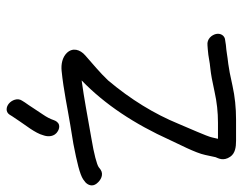

<svg xmlns="http://www.w3.org/2000/svg" viewBox="-132 -647 738 584"><g transform="rotate(-90 237.0 -355.0)"><path d="M130.6 -547.7C136.2 -544.6 142.7 -542.9 148.7 -544.4C156.9 -546.5 161.4 -553.7 164 -561.5C167.2 -571.2 172.8 -582 180.8 -593.6C194.3 -613.1 206.4 -633.2 217.7 -648.7L217.9 -649L223 -657.2C232 -670.6 224.2 -688.4 213.9 -697C204 -705.3 188.6 -707.7 180.2 -694.8L175.4 -687C171.8 -682.1 166.3 -673.9 160.1 -664.3C150.7 -649.5 123.7 -616.7 117.6 -592.4C112.4 -578.6 112.3 -557.8 130.6 -547.7ZM-25.4 -464.3C-33.4 -456.9 -39.9 -443.7 -29.6 -430.3C-18.7 -416.2 -1.4 -408.5 12.6 -417.8L12.8 -417.9L20.9 -424C28.4 -429.2 59.9 -438.1 108.6 -446.1C182.7 -459 225.8 -467.6 284.4 -475.7C211.6 -405.5 151.7 -314.9 102.7 -206.3C92.7 -183.9 63.7 -129.6 57.7 -99.7C54.7 -84.9 52.5 -74.5 50.9 -68.3C48 -60.5 37.7 -44.7 52.4 -23.5C62.6 -8.7 81.5 -6 100.7 -6H164.9C201.4 -6 235.6 -9.6 267.6 -16.7C298.7 -23.7 321.1 -28 334.3 -29.6C361.9 -32.6 370.4 -35.3 392.9 -37L393.4 -37.1L405.7 -39C421.7 -39.7 428.6 -54.2 425.6 -67C422.8 -79.3 411 -95.3 391 -92.9L378.9 -92C353 -90.1 345.3 -86.3 319 -84C304.1 -82.5 281.1 -78.3 249.6 -71.3C218.8 -64.4 187.6 -61 155.8 -61H106.8C108 -65.6 109.7 -72.6 111 -79.1C114.2 -94.3 140.5 -152.2 152.2 -180.6C182.6 -254.7 226.4 -326.3 284.5 -395.3C307.5 -419.8 336.7 -443.5 360.5 -464.7C378.8 -480.6 385 -503.2 367.9 -520.8C354.7 -534.2 334.2 -538.6 313.6 -536.6C254.6 -530.7 198.7 -518.3 149.9 -510.4L91.5 -500.8C34.1 -489.7 -0.7 -481.2 -16.1 -471.3L-16.4 -471.1L-25 -464.6Z"/></g></svg>

Font: MewTooHand
Style: BdCondLta
Weight: 400
Designer: Mew Too, Robert Jablonski
Version: Version 0.77